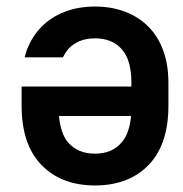

<svg xmlns="http://www.w3.org/2000/svg" viewBox="-20 -558 560 586"><path d="M381 -294V-306Q381 -375 351.5 -408Q322 -441 270 -441Q218 -441 188 -408Q179 -397 172 -383H55L61 -403Q77 -446 106.5 -476Q136 -506 177.5 -522Q219 -538 270 -538Q321 -538 362.5 -522Q404 -506 433.5 -476Q463 -446 478.5 -403Q494 -360 494 -306V-235Q494 -117 433.5 -54.5Q373 8 270 8Q167 8 106.5 -54.5Q46 -117 46 -235V-294ZM380 -204H160Q165 -150 188 -123Q218 -89 270 -89Q322 -89 351 -123Q375 -150 380 -204Z"/></svg>

Font: Golos UI Medium
Style: Regular
Weight: 500
Designer: A.Korolkova, Vitaly Kuzmin
Foundry: ParaType Ltd
Version: Version 2.000